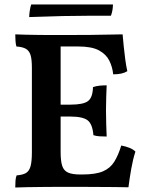

<svg xmlns="http://www.w3.org/2000/svg" viewBox="-20 -832 655 855"><path d="M48 -679Q66 -678 92.5 -677.5Q119 -677 148.5 -676.5Q178 -676 205 -676Q232 -676 250 -676V-155Q250 -115 257 -93.5Q264 -72 283 -63.5Q302 -55 337 -55L323 0Q295 0 256 0Q217 0 176 0.5Q135 1 100.5 1.5Q66 2 48 3Q48 -14 49 -27.5Q50 -41 54 -51Q81 -53 95.5 -61.5Q110 -70 116 -91.5Q122 -113 122 -154V-530Q122 -568 116 -587Q110 -606 95.5 -614.5Q81 -623 53 -625Q50 -635 49 -650.5Q48 -666 48 -679ZM520 -184Q541 -180 557 -173.5Q573 -167 583 -157Q572 -123 564.5 -80.5Q557 -38 552 2Q530 1 493 1Q456 1 412 0.5Q368 0 323 0L337 -55H346Q406 -55 438.5 -69Q471 -83 489 -112Q507 -141 520 -184ZM455 -452Q454 -428 453 -399.5Q452 -371 452 -341Q452 -310 453 -279Q454 -248 455 -224Q437 -224 423 -225Q409 -226 396 -230Q392 -279 370.5 -296Q349 -313 293 -313H226V-366H293Q351 -366 372 -382Q393 -398 394 -444Q408 -449 423.5 -450.5Q439 -452 455 -452ZM526 -679Q528 -656 531 -625.5Q534 -595 538 -566Q542 -537 547 -515Q536 -508 520.5 -504.5Q505 -501 484 -501Q481 -533 467 -561.5Q453 -590 421 -607.5Q389 -625 329 -625H221L247 -676Q324 -676 379 -676.5Q434 -677 470 -678Q506 -679 526 -679ZM483 -812Q483 -802 481 -788.5Q479 -775 474 -762Q441 -762 385 -762Q329 -762 258.5 -760.5Q188 -759 110 -756Q110 -767 112.5 -784Q115 -801 119 -812Z"/></svg>

Font: Vollkorn SemiBold
Style: Regular
Weight: 600
Designer: Friedrich Althausen
Foundry: Friedrich Althausen
Version: Version 5.000